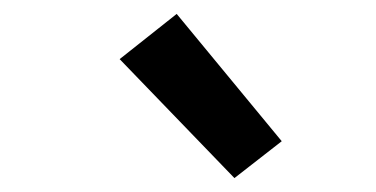

<svg xmlns="http://www.w3.org/2000/svg" viewBox="-20 -811 540 276"><path d="M317 -555 152 -726 234 -791 385 -608Z"/></svg>

Font: Iosevka SS04 Semibold Oblique
Style: Regular
Weight: 600
Italic angle: -9°
Monospace: yes
Designer: Belleve Invis
Foundry: Belleve Invis
Version: Version 19.0.0; ttfautohint (v1.8.4)